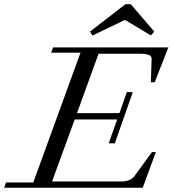

<svg xmlns="http://www.w3.org/2000/svg" viewBox="-58 -887 815 907"><path d="M670.9 -737.8 654.8 -719.7 532.2 -793 378.9 -719.2 367.2 -737.8 534.7 -867.2H559.6ZM-38.1 0 -29.8 -24.9H99.1L322.3 -638.2H183.6L192.9 -663.1H737.3L672.9 -498.5H654.8L658.2 -609.4Q658.7 -622.1 644.5 -627.7Q630.4 -633.3 598.6 -633.3H407.7L305.7 -352.5H506.3L541 -451.7H569.3L484.4 -210H455.6L495.6 -322.8H294.9L188 -29.8H514.6Q558.6 -29.8 577.6 -55.7L659.7 -168.5H678.2L616.2 0Z"/></svg>

Font: Elstob 14pt
Style: Italic
Weight: 400
Italic angle: -20°
Designer: Peter S. Baker
Version: Version 1.015